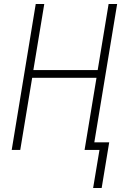

<svg xmlns="http://www.w3.org/2000/svg" viewBox="-20 -755 640 967"><path d="M449 192 481 0H406L466 -363H142L82 0H39L160 -735H203L148 -402H472L527 -735H570L455 -38H530L492 192Z"/></svg>

Font: Iosevka Aile Extralight
Style: Italic
Weight: 200
Italic angle: -9°
Designer: Belleve Invis
Foundry: Belleve Invis
Version: Version 31.1.0; ttfautohint (v1.8.4)